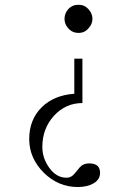

<svg xmlns="http://www.w3.org/2000/svg" viewBox="-20 -624 540 786"><path d="M284.2 -383.8V-240.2Q201.2 -234.4 150.4 -184.6Q99.6 -133.8 99.6 -54.7Q99.6 23.4 159.2 83Q218.8 141.6 297.9 141.6Q336.9 141.6 362.3 127Q389.6 111.3 389.6 84Q389.6 64.5 378.9 54.7Q367.2 44.9 345.7 44.9Q327.1 44.9 314.5 53.7Q306.6 59.6 294.9 75.2Q284.2 88.9 277.3 94.7Q266.6 103.5 252 103.5Q210 103.5 180.7 61.5Q153.3 22.5 153.3 -22.5Q153.3 -97.7 201.2 -150.4Q249 -202.1 317.4 -202.1V-383.8ZM301.8 -489.3Q327.1 -489.3 342.8 -508.8Q358.4 -525.4 358.4 -546.9Q358.4 -568.4 342.8 -585.9Q326.2 -604.5 301.8 -604.5Q275.4 -604.5 258.8 -585.9Q244.1 -568.4 244.1 -546.9Q244.1 -525.4 258.8 -508.8Q275.4 -489.3 301.8 -489.3Z"/></svg>

Font: Batang
Style: Regular
Weight: 400
Version: Version 2.21